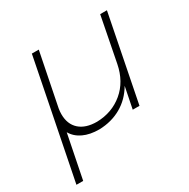

<svg xmlns="http://www.w3.org/2000/svg" viewBox="-161 -668 994 1010"><g transform="rotate(-30 336.0 -163.5)"><path d="M618 -521 515 0H474L500 -130Q463 -67 404 -33.5Q345 0 271 2Q214 2 174 -17Q134 -36 114 -71L61 194H20L97 -193L100 -208L162 -521H204L140 -201Q137 -183 137 -167Q137 -106 174.5 -72.5Q212 -39 280 -39Q372 -41 438.5 -96.5Q505 -152 524 -249L577 -521Z"/></g></svg>

Font: TypoPRO Montserrat
Style: Italic
Weight: 275
Italic angle: -11.3°
Designer: Julieta Ulanovsky
Foundry: Julieta Ulanovsky
Version: Version 6.001